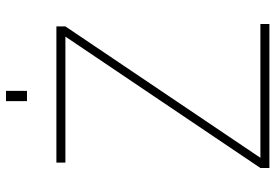

<svg xmlns="http://www.w3.org/2000/svg" viewBox="-159 -759 918 640"><g transform="rotate(-90 300.0 -439.0)"><path d="M60 0V-30L498 -680H78V-710H532V-680L94 -30H540V0ZM283 -808V-878H317V-808Z"/></g></svg>

Font: Geist Mono Thin
Style: Regular
Weight: 100
Monospace: yes
Designer: Basement.studio, Andrés Briganti, Mateo Zaragoza
Foundry: Basement.studio, Vercel, Andrés Briganti, Guido Ferreyra, Mateo Zaragoza
Version: Version 1.500; ttfautohint (v1.8.4.7-5d5b)